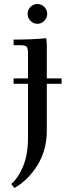

<svg xmlns="http://www.w3.org/2000/svg" viewBox="-20 -637 373 960"><path d="M36 283Q72 252 96 193.5Q120 135 120 52V-218H48V-245H120V-371Q120 -396 113 -403.5Q106 -411 81 -411H48V-439Q141 -439 211 -446L214 -418V-245H288V-218H214V16Q214 113 168 188Q122 263 52 303ZM132.5 -533Q118 -548 118 -568Q118 -588 132.5 -602.5Q147 -617 167 -617Q187 -617 201.5 -602.5Q216 -588 216 -568Q216 -548 201.5 -533Q187 -518 167 -518Q147 -518 132.5 -533Z"/></svg>

Font: Dihjauti
Style: Bold
Weight: 700
Designer: T. Christopher White
Version: Version 3.0.0